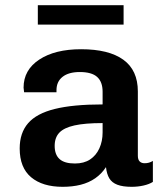

<svg xmlns="http://www.w3.org/2000/svg" viewBox="-20 -711 640 741"><path d="M222 10Q144 10 100 -27Q56 -64 56 -138Q56 -198 88.5 -235.5Q121 -273 191.5 -290.5Q262 -308 376 -308V-357Q376 -395 355 -414Q334 -433 288 -433Q245 -433 221.5 -414.5Q198 -396 198 -363V-355H73Q72 -365 71.5 -368.5Q71 -372 71 -372Q71 -372 71 -371.5Q71 -371 71 -373Q71 -441 131.5 -481Q192 -521 293 -521Q400 -521 456 -480.5Q512 -440 512 -358V-110Q512 -95 519 -88Q526 -81 538 -81Q556 -81 570 -90V-9Q556 0 534 5Q512 10 488 10Q454 10 433 2Q412 -6 402 -22.5Q392 -39 389 -66Q372 -40 347.5 -23Q323 -6 291.5 2Q260 10 222 10ZM269 -80Q304 -80 327.5 -95.5Q351 -111 363.5 -138.5Q376 -166 376 -200V-236Q308 -236 267.5 -227Q227 -218 209 -199Q191 -180 191 -148Q191 -114 210 -97Q229 -80 269 -80ZM126 -616V-691H457V-616Z"/></svg>

Font: Chivo Mono Medium SemiBold
Style: Regular
Weight: 600
Monospace: yes
Version: Version 1.008